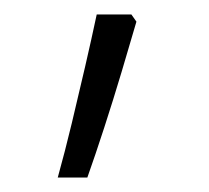

<svg xmlns="http://www.w3.org/2000/svg" viewBox="-20 -603 289 266"><path d="M169 -573Q160 -542 148.5 -503.5Q137 -465 124.5 -426.5Q112 -388 101 -357H60Q70 -393 79.5 -432.5Q89 -472 98 -511Q107 -550 114 -583H162Z"/></svg>

Font: Noto Sans Syriac Eastern Light
Style: Regular
Weight: 300
Designer: Patrick Giasson and the Monotype Design Team
Foundry: Monotype Imaging Inc.
Version: Version 3.001